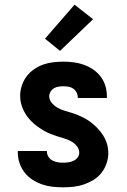

<svg xmlns="http://www.w3.org/2000/svg" viewBox="-20 -791 540 819"><path d="M249 8Q226 8 203.5 5.5Q181 3 159.5 -4.5Q138 -12 118.5 -24.5Q99 -37 85 -55Q71 -73 63.5 -95Q56 -117 56 -140V-147H180V-145Q180 -133 186.5 -122.5Q193 -112 203.5 -106.5Q214 -101 225.5 -99Q237 -97 249 -97Q260 -97 271.5 -98.5Q283 -100 293.5 -105Q304 -110 311 -119Q318 -128 318 -140Q318 -155 307.5 -168Q297 -181 283 -188.5Q269 -196 254 -200.5Q239 -205 224.5 -209.5Q210 -214 195 -220Q180 -226 166.5 -234Q153 -242 140.5 -251Q128 -260 116.5 -271Q105 -282 96 -294.5Q87 -307 80 -321.5Q73 -336 69.5 -351Q66 -366 66 -382Q66 -404 73 -425.5Q80 -447 93 -464.5Q106 -482 124.5 -495Q143 -508 164 -515.5Q185 -523 207 -525.5Q229 -528 251 -528Q273 -528 295.5 -525Q318 -522 338.5 -514.5Q359 -507 377.5 -494.5Q396 -482 409.5 -464Q423 -446 429.5 -424.5Q436 -403 436 -380V-373H312V-375Q312 -386 307 -396Q302 -406 293 -412.5Q284 -419 273 -421Q262 -423 251 -423Q241 -423 230.5 -421.5Q220 -420 211 -415Q202 -410 196 -400.5Q190 -391 190 -381Q190 -365 200.5 -352.5Q211 -340 224.5 -332Q238 -324 253 -319.5Q268 -315 283 -310.5Q298 -306 312.5 -300Q327 -294 341 -286.5Q355 -279 367.5 -269.5Q380 -260 391 -249Q402 -238 411.5 -225.5Q421 -213 428 -199Q435 -185 438.5 -169.5Q442 -154 442 -138Q442 -116 434.5 -94Q427 -72 413 -54Q399 -36 379.5 -24Q360 -12 338.5 -4.5Q317 3 294.5 5.5Q272 8 249 8ZM236 -574 172 -626 298 -771 377 -709Z"/></svg>

Font: Iosevka Extrabold
Style: Regular
Weight: 800
Monospace: yes
Designer: Belleve Invis
Foundry: Belleve Invis
Version: Version 32.5.0; ttfautohint (v1.8.4)